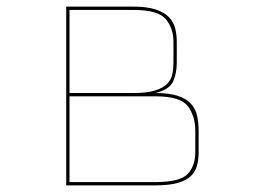

<svg xmlns="http://www.w3.org/2000/svg" viewBox="-20 -650 765 580"><path d="M449 -90H180V-630H383Q424 -630 450 -621.5Q476 -613 490 -598.5Q504 -584 509 -565Q514 -546 514 -524V-460Q514 -430 503.5 -405Q493 -380 450 -369Q491 -369 517 -360.5Q543 -352 557 -336.5Q571 -321 575.5 -300Q580 -279 580 -254V-190Q580 -168 575 -149.5Q570 -131 556.5 -118Q543 -105 517 -97.5Q491 -90 449 -90ZM383 -620H190V-369H383Q424 -369 448 -376.5Q472 -384 484.5 -396.5Q497 -409 500.5 -425.5Q504 -442 504 -460V-524Q504 -564 481 -592Q458 -620 383 -620ZM450 -359H190V-100H449Q524 -100 547 -124.5Q570 -149 570 -190V-254Q570 -299 547.5 -329Q525 -359 450 -359Z"/></svg>

Font: Bungee Hairline
Style: Regular
Weight: 400
Designer: David Jonathan Ross
Foundry: David Jonathan Ross
Version: Version 1.000;PS 1.0;hotconv 1.0.72;makeotf.lib2.5.5900